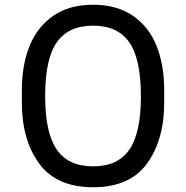

<svg xmlns="http://www.w3.org/2000/svg" viewBox="-20 -770 783 808"><path d="M72 -338V-392Q72 -496 104.5 -576.5Q137 -657 204 -703.5Q271 -750 372 -750Q472 -750 539.5 -703.5Q607 -657 639 -576.5Q671 -496 671 -392V-338Q671 -181 598.5 -81.5Q526 18 372 18Q218 18 145 -81.5Q72 -181 72 -338ZM573 -364Q573 -522 524 -592Q475 -662 372 -662Q268 -662 219 -592Q170 -522 170 -366Q170 -212 218.5 -141Q267 -70 372 -70Q476 -70 524.5 -140.5Q573 -211 573 -364Z"/></svg>

Font: Sora-SIA
Style: Regular
Weight: 400
Designer: Jonathan Barnbrook, Julián Moncada
Foundry: Barnbrook Fonts
Version: Version 2.000